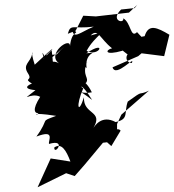

<svg xmlns="http://www.w3.org/2000/svg" viewBox="-20 -593 732 807"><path d="M240 129 294 147 336 99 421 -3 448 21 487 -44C467 -69 419 -2 461 -37C385 10 380 13 449 2L472 -23V-72L490 -111L606 -212C554 -188 591 -220 517 -166C500 -119 524 -92 466 -80C406 -112 378 -62 373 -56C416 -129 329 -110 333 -184C309 -109 297 -146 330 -222C314 -228 321 -248 367 -173C301 -225 315 -195 366 -205C334 -272 292 -260 341 -244C358 -267 324 -272 344 -330C364 -330 304 -336 344 -307C333 -381 408 -373 343 -369C432 -429 398 -351 344 -379C379 -446 445 -468 361 -444C392 -476 400 -430 451 -390C424 -384 415 -357 496 -380C467 -408 477 -393 537 -348C520 -398 491 -332 534 -328C551 -364 467 -264 453 -310L561 -357L575 -369L670 -357L692 -447C640 -478 604 -494 588 -441C552 -437 579 -419 616 -433C569 -447 596 -414 556 -458C528 -430 531 -498 498 -516C504 -491 441 -506 489 -553L546 -559L557 -573L522 -540L383 -524L330 -527L298 -464L265 -451C277 -495 286 -470 374 -481C315 -457 288 -424 283 -472C323 -442 281 -478 274 -397C279 -444 173 -366 228 -327C190 -347 208 -307 197 -382C139 -324 180 -349 158 -371C169 -325 173 -326 251 -398C200 -352 242 -368 173 -361C209 -392 223 -413 126 -321C104 -389 123 -370 115 -367C110 -331 72 -323 98 -284C119 -252 75 -266 115 -241C119 -245 57 -221 129 -214C56 -155 109 -208 149 -186C113 -130 127 -117 141 -117C139 -102 95 -125 216 -106C143 -79 192 -100 133 -19C214 -50 182 -3 186 12C264 -11 207 63 208 27C238 6 258 38 276 86L193 73L138 194L260 134Z"/></svg>

Font: Hussar Lance
Style: Italic
Weight: 700
Foundry: Cannot Into Space Fonts, PlusOne Fonts
Version: Version 2.27